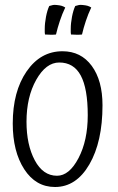

<svg xmlns="http://www.w3.org/2000/svg" viewBox="-20 -738 471 768"><path d="M31 -244Q31 -372 86.5 -452.5Q142 -533 230 -533Q304 -533 347 -474.5Q390 -416 390 -317Q390 -171 337.5 -80.5Q285 10 200 10Q123 10 77 -61Q31 -132 31 -244ZM331 -277Q331 -384 303 -436Q275 -488 217 -488Q164 -488 125 -419Q86 -350 86 -251Q86 -159 119 -97Q152 -35 208 -35Q257 -35 294 -105.5Q331 -176 331 -277ZM207 -718Q218 -717 225.5 -715Q233 -713 241 -708Q229 -683 219.5 -654.5Q210 -626 204 -600Q197 -599 184.5 -599Q172 -599 160 -600Q159 -604 159 -608.5Q159 -613 159 -622Q159 -645 164 -671Q169 -697 177 -714Q186 -717 192 -718Q198 -719 207 -718ZM311 -718Q322 -717 329.5 -715Q337 -713 345 -708Q333 -683 323.5 -654.5Q314 -626 308 -600Q301 -599 288.5 -599Q276 -599 264 -600Q263 -604 263 -608.5Q263 -613 263 -622Q263 -645 268 -671Q273 -697 281 -714Q290 -717 296 -718Q302 -719 311 -718Z"/></svg>

Font: Atma Light
Style: Regular
Weight: 300
Designer: Gregori Vincens, Jeremie Hornus, Riccardo Olocco, Yoann Minet.
Foundry: black foundry
Version: Version 1.102;PS 1.100;hotconv 1.0.86;makeotf.lib2.5.63406